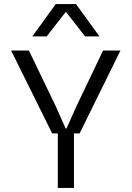

<svg xmlns="http://www.w3.org/2000/svg" viewBox="-20 -930 651 950"><path d="M35 -680H123L255 -406L305 -294H309L359 -406L490 -680H576L374 -270H346V0H266V-270H238ZM336 -910 211 -750H140L256 -910ZM472 -750H401L276 -910H356Z"/></svg>

Font: TASA Orbiter VF Text
Style: Regular
Weight: 400
Designer: Weizhong Zhang
Foundry: 本地遙控
Version: Version 1.001;Glyphs 3.2 (3192)